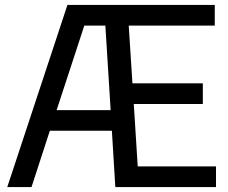

<svg xmlns="http://www.w3.org/2000/svg" viewBox="-20 -760 926 780"><path d="M9.5 0 254 -740H852.5V-656H503L518 -421.5H804V-337.5H523.5L539.5 -84H857.5V0H448.5L434.5 -229H182.5L108 0ZM322.5 -656 210 -312.5H429.5L408 -656Z"/></svg>

Font: Encode Sans Semi Condensed Medium
Style: Regular
Weight: 500
Width: 4
Designer: Multiple Designers
Foundry: Impallari Type
Version: Version 3.000; ttfautohint (v1.8.3) -l 8 -r 50 -G 200 -x 14 